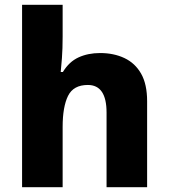

<svg xmlns="http://www.w3.org/2000/svg" viewBox="-20 -780 703 800"><path d="M241 -627Q241 -577 238 -537.5Q235 -498 233 -480H242Q268 -523 307.5 -541Q347 -559 397 -559Q454 -559 498.5 -538Q543 -517 568 -473Q593 -429 593 -358V0H424V-311Q424 -426 346 -426Q286 -426 263.5 -380.5Q241 -335 241 -251V0H72V-760H241Z"/></svg>

Font: Noto Sans Gujarati ExtraBold
Style: Regular
Weight: 800
Designer: Jelle Bosma - Monotype Design Team, Universal Thirst
Foundry: Monotype Imaging Inc.
Version: Version 2.106; ttfautohint (v1.8.4.7-5d5b)